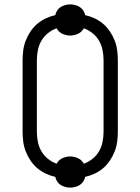

<svg xmlns="http://www.w3.org/2000/svg" viewBox="-20 -805 640 875"><path d="M300 50Q289 50 277.5 47Q266 44 256.5 38Q247 32 240.5 22Q234 12 232 1Q209 -4 188 -14Q167 -24 149.5 -39Q132 -54 119 -73.5Q106 -93 97.5 -114.5Q89 -136 86 -159Q83 -182 83 -205V-530Q83 -553 86 -576Q89 -599 97.5 -620.5Q106 -642 119 -661.5Q132 -681 149.5 -696Q167 -711 188 -721Q209 -731 232 -736Q234 -747 240.5 -757Q247 -767 256.5 -773Q266 -779 277.5 -782Q289 -785 300 -785Q311 -785 322.5 -782Q334 -779 343.5 -773Q353 -767 359.5 -757Q366 -747 368 -736Q391 -731 412 -721Q433 -711 450.5 -696Q468 -681 481 -661.5Q494 -642 502.5 -620.5Q511 -599 514 -576Q517 -553 517 -530V-205Q517 -182 514 -159Q511 -136 502.5 -114.5Q494 -93 481 -73.5Q468 -54 450.5 -39Q433 -24 412 -14Q391 -4 368 1Q366 12 359.5 22Q353 32 343.5 38Q334 44 322.5 47Q311 50 300 50ZM238 -59Q247 -76 264.5 -84Q282 -92 300 -92Q318 -92 335.5 -84Q353 -76 362 -59Q384 -67 402 -81.5Q420 -96 431.5 -116Q443 -136 447.5 -159Q452 -182 452 -205V-530Q452 -553 447.5 -576Q443 -599 431.5 -619Q420 -639 402 -653.5Q384 -668 362 -676Q353 -659 335.5 -651Q318 -643 300 -643Q282 -643 264.5 -651Q247 -659 238 -676Q216 -668 198 -653.5Q180 -639 168.5 -619Q157 -599 152.5 -576Q148 -553 148 -530V-205Q148 -182 152.5 -159Q157 -136 168.5 -116Q180 -96 198 -81.5Q216 -67 238 -59Z"/></svg>

Font: Iosevka Aile Custom Light
Style: Regular
Weight: 300
Designer: Belleve Invis
Foundry: Belleve Invis
Version: Version 17.0.2; ttfautohint (v1.8.3)